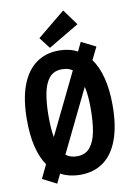

<svg xmlns="http://www.w3.org/2000/svg" viewBox="-103 -994 767 1102"><g transform="rotate(-10 280.0 -443.5)"><path d="M139 43 57 1 95 -78Q64 -123 47.5 -189.5Q31 -256 31 -346Q31 -466 61 -546.5Q91 -627 147 -667.5Q203 -708 280 -708Q342 -708 388 -683L413 -735L497 -693L461 -620Q494 -575 512 -506.5Q530 -438 530 -346Q530 -226 500 -145Q470 -64 414 -24Q358 16 281 16Q215 16 165 -11ZM279 -92Q328 -92 355 -125Q382 -158 392.5 -215Q403 -272 403 -346Q403 -382 400.5 -415.5Q398 -449 391 -477L214 -113Q227 -102 243.5 -97Q260 -92 279 -92ZM166 -224 340 -582Q327 -591 312 -595Q297 -599 279 -599Q231 -599 204.5 -566.5Q178 -534 167.5 -477Q157 -420 157 -346Q157 -312 159 -281Q161 -250 166 -224ZM233 -732 183 -797 345 -930 412 -838Z"/></g></svg>

Font: Ubuntu Sans Mono SemiBold
Style: Regular
Weight: 600
Monospace: yes
Designer: Dalton Maag Ltd
Foundry: Dalton Maag Ltd
Version: Version 1.006